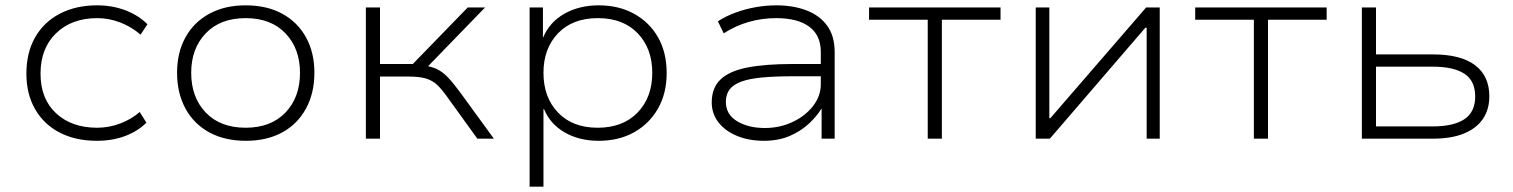

<svg xmlns="http://www.w3.org/2000/svg" viewBox="-20 -520 5673 720"><path d="M343 8Q264 8 204.5 -22.5Q145 -53 112 -110Q79 -167 79 -244Q79 -323 112 -380.5Q145 -438 205 -469Q265 -500 344 -500Q401 -500 450 -481.5Q499 -463 533 -429L507 -390Q474 -419 431.5 -435.5Q389 -452 345 -452Q249 -452 190.5 -395.5Q132 -339 132 -244Q132 -149 190.5 -95Q249 -41 344 -41Q389 -41 431 -57Q473 -73 504 -100L529 -60Q497 -28 449.5 -10Q402 8 343 8Z M902 8Q823 8 765 -23.5Q707 -55 675.5 -113Q644 -171 644 -247Q644 -323 675.5 -380Q707 -437 765 -468.5Q823 -500 901 -500Q981 -500 1038.5 -468.5Q1096 -437 1127.5 -380Q1159 -323 1159 -247Q1159 -171 1127.5 -113Q1096 -55 1038.5 -23.5Q981 8 902 8ZM901 -41Q996 -41 1050.5 -98Q1105 -155 1105 -247Q1105 -338 1050.5 -395Q996 -452 901 -452Q806 -452 751.5 -395Q697 -338 697 -247Q697 -155 751.5 -98Q806 -41 901 -41Z M1352 0V-492H1405V-280H1528L1734 -492H1799L1573 -259L1555 -276Q1592 -273 1616 -262Q1640 -251 1661 -228.5Q1682 -206 1709 -169L1832 0H1770L1656 -158Q1636 -186 1619 -202Q1602 -218 1577.5 -225.5Q1553 -233 1510 -233H1405V0Z M1966 180V-492H2016V-380H2017Q2041 -437 2096.5 -468.5Q2152 -500 2225 -500Q2301 -500 2358.5 -468Q2416 -436 2448 -379.5Q2480 -323 2480 -246Q2480 -170 2447.5 -113Q2415 -56 2358 -24Q2301 8 2225 8Q2152 8 2097.5 -23.5Q2043 -55 2020 -111H2018V180ZM2221 -41Q2316 -41 2371 -98Q2426 -155 2426 -247Q2426 -338 2371.5 -395Q2317 -452 2222 -452Q2127 -452 2072.5 -395Q2018 -338 2018 -247Q2018 -155 2072.5 -98Q2127 -41 2221 -41Z M2845 8Q2788 8 2743.5 -10.5Q2699 -29 2674 -61.5Q2649 -94 2649 -136Q2649 -191 2682.5 -222.5Q2716 -254 2783.5 -267Q2851 -280 2952 -280H3071V-234H2955Q2886 -234 2838 -229.5Q2790 -225 2760 -214Q2730 -203 2716 -184.5Q2702 -166 2702 -138Q2702 -91 2744 -65.5Q2786 -40 2848 -40Q2904 -40 2952 -62.5Q3000 -85 3029 -122.5Q3058 -160 3058 -204V-325Q3058 -388 3014.5 -420Q2971 -452 2891 -452Q2838 -452 2788.5 -438Q2739 -424 2694 -395L2672 -440Q2701 -459 2737.5 -472.5Q2774 -486 2813.5 -493Q2853 -500 2891 -500Q2955 -500 3004.5 -481Q3054 -462 3082 -423.5Q3110 -385 3110 -324V0H3061V-111L3060 -112Q3043 -84 3013 -56Q2983 -28 2941 -10Q2899 8 2845 8Z M3459 0V-446H3239V-492H3732V-446H3512V0Z M3864 0V-492H3915V-77H3919L4278 -492H4329V0H4280V-416H4275L3917 0Z M4682 0V-446H4462V-492H4955V-446H4735V0Z M5087 0V-492H5140V-316H5353Q5458 -316 5511.5 -275.5Q5565 -235 5565 -159Q5565 -109 5540.5 -73.5Q5516 -38 5469 -19Q5422 0 5353 0ZM5140 -46H5353Q5431 -46 5471.5 -73Q5512 -100 5512 -158Q5512 -217 5471.5 -243.5Q5431 -270 5353 -270H5140Z"/></svg>

Font: Nunito Sans 7pt SemiExpanded ExtraLight
Style: Regular
Weight: 250
Width: 6
Designer: Vernon Adams
Foundry: Vernon Adams
Version: Version 3.101;gftools[0.9.27]